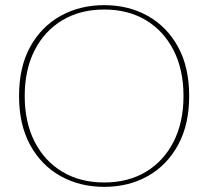

<svg xmlns="http://www.w3.org/2000/svg" viewBox="-20 -714 809 746"><path d="M385 12Q290 12 215 -30Q140 -72 97 -151Q54 -230 54 -341Q54 -453 97 -531.5Q140 -610 215 -652Q290 -694 385 -694Q480 -694 554.5 -652Q629 -610 672 -531.5Q715 -453 715 -341Q715 -230 672 -151Q629 -72 554.5 -30Q480 12 385 12ZM385 -5Q478 -5 547 -46.5Q616 -88 654.5 -163.5Q693 -239 693 -341Q693 -443 654.5 -518.5Q616 -594 547 -635.5Q478 -677 385 -677Q292 -677 222.5 -635.5Q153 -594 114.5 -518.5Q76 -443 76 -341Q76 -239 114.5 -163.5Q153 -88 222.5 -46.5Q292 -5 385 -5Z"/></svg>

Font: Montagu Slab 144pt Thin
Style: Regular
Weight: 250
Version: Version 1.000